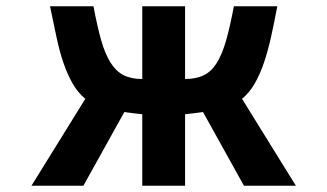

<svg xmlns="http://www.w3.org/2000/svg" viewBox="-20 -538 1040 610"><path d="M251 -224Q227 -244 210.5 -273Q194 -302 181.5 -338.5Q169 -375 159.5 -420Q150 -465 139 -518H277Q289 -454 301.5 -410Q314 -366 331.5 -338.5Q349 -311 373 -299Q397 -287 432 -287V-518H568V-287Q603 -287 627.5 -299Q652 -311 669 -338.5Q686 -366 698.5 -410Q711 -454 723 -518H861Q851 -465 841 -420Q831 -375 818.5 -338.5Q806 -302 789.5 -273Q773 -244 749 -224L920 52H755L625 -182Q612 -180 598 -178.5Q584 -177 568 -175V52H432V-175Q416 -177 402 -178.5Q388 -180 375 -182L245 52H80Z"/></svg>

Font: LINE Seed JP_TTF Bold
Style: Regular
Weight: 700
Designer: LINE & Fontrix & Fontworks
Version: Version 1.009